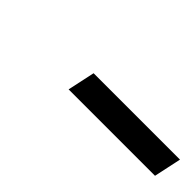

<svg xmlns="http://www.w3.org/2000/svg" viewBox="21 -885 462 462"><g transform="rotate(45 251.5 -654.0)"><path d="M194 -619 209 -689H503L488 -619Z"/></g></svg>

Font: PT Serif
Style: Bold Italic
Weight: 700
Italic angle: -12°
Designer: A.Korolkova, O.Umpeleva, V.Yefimov
Foundry: ParaType Ltd
Version: Version 1.000W OFL